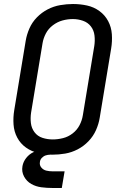

<svg xmlns="http://www.w3.org/2000/svg" viewBox="-20 -763 616 957"><path d="M241 8Q273 8 305 2.5Q337 -3 367 -18.5Q397 -34 421 -59Q445 -84 458.5 -114.5Q472 -145 477 -176L534 -521Q540 -557 537.5 -592.5Q535 -628 519 -658Q503 -688 475.5 -708Q448 -728 414 -735.5Q380 -743 344 -743Q313 -743 280.5 -737.5Q248 -732 218 -716.5Q188 -701 164 -676.5Q140 -652 126.5 -621Q113 -590 108 -559L51 -214Q45 -178 47.5 -142.5Q50 -107 66 -77Q82 -47 109.5 -27.5Q137 -8 171.5 0Q206 8 241 8ZM243 -68Q216 -68 191.5 -76Q167 -84 152 -104Q137 -124 134 -149.5Q131 -175 135 -202L192 -547Q196 -572 208.5 -596Q221 -620 243.5 -637Q266 -654 291.5 -661Q317 -668 343 -668Q369 -668 393.5 -659.5Q418 -651 433 -631.5Q448 -612 451 -586Q454 -560 450 -534L393 -189Q389 -163 376.5 -139Q364 -115 342 -98Q320 -81 294 -74.5Q268 -68 243 -68ZM242 174H288L302 91H242Q226 91 211 87.5Q196 84 186 72Q176 60 179 44Q180 33 188.5 24Q197 15 208 11.5Q219 8 230 8V-22Q209 -22 187.5 -18Q166 -14 145.5 -4Q125 6 110.5 24.5Q96 43 92 65Q87 93 100 117Q113 141 136 154Q159 167 186.5 170.5Q214 174 242 174Z"/></svg>

Font: Iosevka Sparkle
Style: Italic
Weight: 400
Italic angle: -9°
Designer: Belleve Invis
Foundry: Belleve Invis
Version: Version 4.5.0; ttfautohint (v1.8.3)